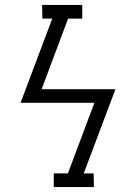

<svg xmlns="http://www.w3.org/2000/svg" viewBox="-20 -755 540 775"><path d="M197 0V-55H254L361 -340H63L191 -680H151L150 -735H312V-680H255L148 -395H446L318 -55H358L359 0Z"/></svg>

Font: Iosevka Curly Slab Light
Style: Italic
Weight: 300
Italic angle: -9°
Monospace: yes
Designer: Belleve Invis
Foundry: Belleve Invis
Version: Version 22.1.2; ttfautohint (v1.8.4)